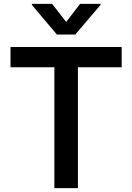

<svg xmlns="http://www.w3.org/2000/svg" viewBox="-20 -970 682 990"><path d="M34.2 -623V-727.5H607.4V-623H381.8V0H260.3V-623ZM248.5 -950.2 321.3 -856.9 393.1 -950.2H498V-944.3L368.2 -792H273.4L144.5 -944.3V-950.2Z"/></svg>

Font: Inter Cardless Tabular Medium
Style: Regular
Weight: 500
Designer: Rasmus Andersson
Foundry: rsms
Version: Version 4.000;git-4fc901f